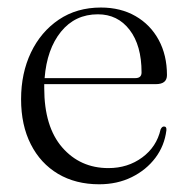

<svg xmlns="http://www.w3.org/2000/svg" viewBox="-20 -479 498 510"><path d="M423.5 -279.5Q423.5 -255.5 394 -255.5H97.5Q97.5 -250 97.5 -245Q97.5 -142.5 145.2 -87.5Q193 -32.5 268 -32.5Q319.5 -32.5 357.8 -60.8Q396 -89 406.5 -135Q410 -143 415.5 -143Q423 -143 422 -133Q417 -92 392.8 -59.8Q368.5 -27.5 330 -8.5Q291.5 10.5 243.5 10.5Q181 10.5 134.2 -17.2Q87.5 -45 61.8 -95.8Q36 -146.5 36 -215.5Q36 -284.5 62.2 -339.5Q88.5 -394.5 136.2 -426.8Q184 -459 248 -459Q300.5 -459 340 -436.2Q379.5 -413.5 401.5 -373Q423.5 -332.5 423.5 -279.5ZM240 -441Q179.5 -441 142 -394.8Q104.5 -348.5 98.5 -271.5H339.5Q356 -271.5 356 -286.5Q356 -358.5 324.2 -399.8Q292.5 -441 240 -441Z"/></svg>

Font: Fraunces 72pt Light
Style: Regular
Weight: 300
Version: Version 1.000;[0bf87f6ff]